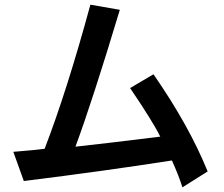

<svg xmlns="http://www.w3.org/2000/svg" viewBox="-20 -710 960 822"><path d="M761 92Q745 41 716 -23Q428 22 82 65L37 -60Q136 -68 171 -73Q266 -319 367 -690L493 -668Q375 -276 303 -82Q440 -97 666 -125Q636 -187 537 -333L637 -392Q789 -173 869 24Z"/></svg>

Font: LINE Seed Sans KR Bold
Style: Regular
Weight: 700
Designer: LINE BX Design & Sandoll Inc & Dalton Maag Ltd
Foundry: Sandoll Inc.
Version: Version 1.000